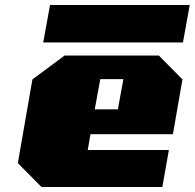

<svg xmlns="http://www.w3.org/2000/svg" viewBox="-20 -744 775 764"><path d="M152 -575 179 -724H735L708 -575ZM145 0 51 -95 109 -428 237 -523H612L706 -428L668 -210H340L329 -147H652L626 0ZM357 -309H449L471 -429H379Z"/></svg>

Font: Tomorrow ExtraBold
Style: Italic
Weight: 800
Italic angle: -10°
Designer: Tony de Marco, Monica Rizzolli
Foundry: Just in Type
Version: Version 2.002